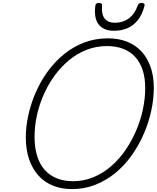

<svg xmlns="http://www.w3.org/2000/svg" viewBox="-20 -1278 1075 1317"><path d="M474 19Q402 19 343.5 -4.5Q285 -28 243.5 -74Q202 -120 179.5 -186Q157 -252 157 -335Q157 -412 175 -491.5Q193 -571 226.5 -647Q260 -723 308.5 -789.5Q357 -856 420 -907Q483 -958 558.5 -986.5Q634 -1015 720 -1015Q793 -1015 851.5 -992Q910 -969 950.5 -925Q991 -881 1013 -818Q1035 -755 1035 -677Q1035 -600 1017.5 -518.5Q1000 -437 966 -359Q932 -281 883.5 -212.5Q835 -144 772.5 -92.5Q710 -41 635 -11Q560 19 474 19ZM481 -35Q555 -35 621 -62.5Q687 -90 742.5 -138Q798 -186 841 -249Q884 -312 914.5 -383.5Q945 -455 960.5 -529Q976 -603 976 -673Q976 -744 958.5 -797.5Q941 -851 907 -888Q873 -925 824 -943.5Q775 -962 714 -962Q640 -962 573.5 -936Q507 -910 451.5 -863.5Q396 -817 352.5 -756.5Q309 -696 278.5 -626Q248 -556 232.5 -483Q217 -410 217 -339Q217 -266 234.5 -209Q252 -152 286 -113.5Q320 -75 369 -55Q418 -35 481 -35ZM762 -1067Q691 -1067 657 -1110Q623 -1153 634 -1239Q635 -1249 641 -1253.5Q647 -1258 659 -1258Q670 -1258 675.5 -1253Q681 -1248 680 -1239Q675 -1179 698 -1150.5Q721 -1122 768 -1122Q824 -1122 864.5 -1152.5Q905 -1183 923 -1237Q928 -1249 934 -1253.5Q940 -1258 951 -1258Q963 -1258 968.5 -1252.5Q974 -1247 971 -1237Q955 -1177 925.5 -1140Q896 -1103 855 -1085Q814 -1067 762 -1067Z"/></svg>

Font: Playwrite US Trad ExtraLight
Style: Regular
Weight: 250
Designer: Veronika Burian, José Scaglione
Foundry: TypeTogether
Version: Version 1.003